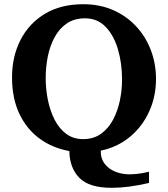

<svg xmlns="http://www.w3.org/2000/svg" viewBox="-20 -707 796 911"><path d="M509.8 184.1Q402.3 184.1 356.2 136.5Q310.1 88.9 309.1 9.8Q228.5 -4.9 167.2 -49.8Q106 -94.7 71.5 -168Q37.1 -241.2 37.1 -339.8Q37.1 -438.5 77.1 -517.1Q117.2 -595.7 192.9 -641.4Q268.6 -687 375 -687Q453.1 -687 516.6 -659.2Q580.1 -631.3 625.7 -582.3Q671.4 -533.2 695.8 -469Q720.2 -404.8 720.2 -332Q720.2 -249 687.7 -177.7Q655.3 -106.4 596.4 -57.6Q537.6 -8.8 458 7.8Q457 43.9 475.8 69.1Q494.6 94.2 526.1 107.2Q557.6 120.1 594.2 120.1Q608.9 120.1 631.6 117.9Q654.3 115.7 687 107.9V161.1Q635.3 172.9 592.8 178.5Q550.3 184.1 509.8 184.1ZM374 -46.9Q424.3 -46.9 459.5 -72.3Q494.6 -97.7 516.6 -139.2Q538.6 -180.7 548.8 -230.2Q559.1 -279.8 559.1 -328.1Q559.1 -406.7 539.6 -473.1Q520 -539.6 481 -579.8Q441.9 -620.1 383.8 -620.1Q332 -620.1 296.1 -595.2Q260.3 -570.3 238.3 -528.8Q216.3 -487.3 206.5 -437.3Q196.8 -387.2 196.8 -336.9Q196.8 -283.7 207.3 -232.2Q217.8 -180.7 239.3 -138.7Q260.7 -96.7 294.4 -71.8Q328.1 -46.9 374 -46.9Z"/></svg>

Font: Charis
Style: Bold
Weight: 700
Designer: Walt Agee, Miriam Martin, Annie Olsen, Victor Gaultney, Lorna Priest, Alan Ward, Bob Hallissy, Martin Hosken, Sharon Cor
Foundry: SIL Global
Version: Version 7.000